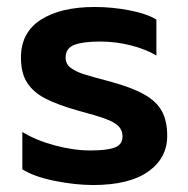

<svg xmlns="http://www.w3.org/2000/svg" viewBox="-20 -515 539 550"><path d="M44 -30V-137Q83 -113 137 -98.5Q191 -84 239 -84Q287 -84 309 -92.5Q331 -101 331 -124Q331 -142 319.5 -153.5Q308 -165 282.5 -174.5Q257 -184 204 -198Q144 -215 109.5 -233Q75 -251 57.5 -278.5Q40 -306 40 -350Q40 -422 97 -458.5Q154 -495 251 -495Q301 -495 350.5 -485.5Q400 -476 428 -459V-356Q398 -374 355 -385Q312 -396 267 -396Q218 -396 193 -386.5Q168 -377 168 -350Q168 -332 181.5 -321.5Q195 -311 217 -303.5Q239 -296 297 -281Q359 -264 394 -244Q429 -224 444 -196Q459 -168 459 -126Q459 -62 404.5 -23.5Q350 15 247 15Q195 15 136 3Q77 -9 44 -30Z"/></svg>

Font: Prompt Medium
Style: Regular
Weight: 500
Designer: Katatrad Team
Foundry: CadsonDemak
Version: Version 1.000